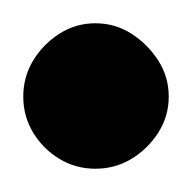

<svg xmlns="http://www.w3.org/2000/svg" viewBox="-32 -343 165 165"><path d="M-12 -260Q-12 -243 -3.5 -229Q5 -215 19 -206.5Q33 -198 50 -198Q67 -198 81 -206.5Q95 -215 104 -229Q113 -243 113 -260Q113 -277 104 -291Q95 -305 81 -314Q67 -323 50 -323Q33 -323 19 -314Q5 -305 -3.5 -291Q-12 -277 -12 -260Z"/></svg>

Font: Linefont Medium
Style: Regular
Weight: 500
Monospace: yes
Version: Version 3.002;gftools[0.9.33]